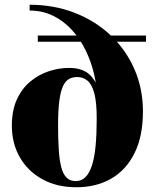

<svg xmlns="http://www.w3.org/2000/svg" viewBox="-20 -780 672 810"><path d="M302.5 10Q220 10 158.8 -23.8Q97.5 -57.5 63.8 -116.2Q30 -175 30 -250Q30 -314 51 -360Q72 -406 107.2 -435.5Q142.5 -465 185.2 -479.2Q228 -493.5 271.5 -493.5Q326.5 -493.5 356.8 -466.2Q387 -439 398.8 -390.8Q410.5 -342.5 410.5 -280H388Q388 -350 377.5 -387.8Q367 -425.5 348.5 -440.2Q330 -455 306 -455Q286.5 -455 271.2 -446.8Q256 -438.5 245.8 -416.5Q235.5 -394.5 230.2 -354.2Q225 -314 225 -250Q225 -193.5 227.8 -150Q230.5 -106.5 238 -76.5Q245.5 -46.5 260.2 -31.2Q275 -16 299.5 -16Q324 -16 341 -33.2Q358 -50.5 368.5 -84Q379 -117.5 383.5 -166.8Q388 -216 388 -280L389.5 -361.5Q389.5 -413 377.2 -466Q365 -519 341.5 -567.2Q318 -615.5 283.5 -653.5Q249 -691.5 204 -713.5Q159 -735.5 105 -735.5V-760Q207 -760 294.2 -726.2Q381.5 -692.5 446.2 -631.5Q511 -570.5 547 -488.5Q583 -406.5 583 -310Q583 -205 547.5 -133.8Q512 -62.5 448.8 -26.2Q385.5 10 302.5 10ZM139.5 -604V-630H596V-604Z"/></svg>

Font: Bodoni Moda 9pt ExtraBold
Style: Regular
Weight: 800
Designer: Owen Earl
Foundry: indestructible type
Version: Version 2.005